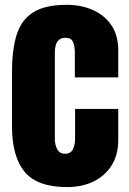

<svg xmlns="http://www.w3.org/2000/svg" viewBox="-20 -760 531 788"><path d="M255.4 7.8Q132.3 7.8 80.8 -55.2Q29.3 -118.2 29.3 -240.2V-465.8Q29.3 -557.6 48.8 -618.7Q68.4 -679.7 117.2 -710Q166 -740.2 252.9 -740.2Q313.5 -740.2 361.6 -718.8Q409.7 -697.3 437.5 -655.8Q465.3 -614.3 465.3 -554.2V-442.4H287.1V-544.9Q287.1 -570.3 279.8 -587.6Q272.5 -605 248 -605Q205.1 -605 205.1 -543.9V-189Q205.1 -166.5 214.8 -147.7Q224.6 -128.9 247.1 -128.9Q270 -128.9 279.1 -147.2Q288.1 -165.5 288.1 -189.9V-313H465.3V-185.1Q465.3 -124.5 438.2 -81.3Q411.1 -38.1 363.8 -15.1Q316.4 7.8 255.4 7.8Z"/></svg>

Font: Anton SC
Style: Regular
Weight: 400
Designer: Vernon Adams
Foundry: Vernon Adams
Version: Version 2.116; ttfautohint (v1.8.4.7-5d5b)